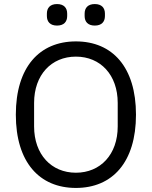

<svg xmlns="http://www.w3.org/2000/svg" viewBox="-20 -914 748 946"><path d="M261 -788C295 -788 311 -807 311 -835V-847C311 -875 295 -894 261 -894C227 -894 211 -875 211 -847V-835C211 -807 227 -788 261 -788ZM447 -788C481 -788 497 -807 497 -835V-847C497 -875 481 -894 447 -894C413 -894 397 -875 397 -847V-835C397 -807 413 -788 447 -788ZM354 12C534 12 650 -115 650 -349C650 -583 534 -710 354 -710C174 -710 58 -583 58 -349C58 -115 174 12 354 12ZM354 -63C233 -63 148 -153 148 -291V-407C148 -545 233 -635 354 -635C475 -635 560 -545 560 -407V-291C560 -153 475 -63 354 -63Z"/></svg>

Font: LVC Sans
Style: Regular
Weight: 400
Designer: Mike Abbink, Paul van der Laan, Pieter van Rosmalen
Foundry: Bold Monday
Version: Version 3.0